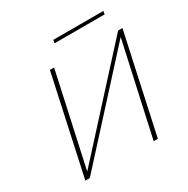

<svg xmlns="http://www.w3.org/2000/svg" viewBox="-178 -956 1087 1112"><g transform="rotate(-30 365.5 -399.5)"><path d="M89 0 92 -16 677 -658H695L692 -641L108 0ZM78 0 221 -658H249L105 0ZM535 0 680 -658H706L563 0ZM321 -778 325 -799H660L656 -778Z"/></g></svg>

Font: Ysabeau Office Thin
Style: Italic
Weight: 250
Italic angle: -12°
Designer: Christian Thalmann (Catharsis Fonts)
Version: Version 2.001;gftools[0.9.30]; featfreeze: tnum,lnum,ss02